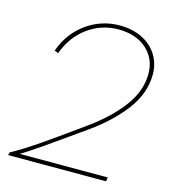

<svg xmlns="http://www.w3.org/2000/svg" viewBox="-106 -791 784 877"><g transform="rotate(15 286.0 -352.0)"><path d="M331 -226Q425 -294 480.5 -368.5Q536 -443 536 -524Q536 -595 486 -640Q436 -685 352 -685Q272 -685 207.5 -638Q143 -591 113 -509L95 -516Q125 -602 195.5 -653Q266 -704 353 -704Q414 -704 460 -681Q506 -658 531 -617.5Q556 -577 556 -526Q556 -437 495.5 -357Q435 -277 336 -207L302 -183Q225 -128 159.5 -82.5Q94 -37 42 -6L44 -19H479L476 0H13L16 -13Q77 -47 148 -96Q219 -145 331 -226Z"/></g></svg>

Font: Fixel Italic Variable 20240409 Display Thin
Style: Italic
Weight: 100
Italic angle: -10°
Designer: AlfaBravo + MacPaw
Foundry: Kyrylo Tkachov, Marchela Mozhyna, Serhii Makarenko, Maria Weinstein, Zakhar Kryvoshyya
Version: Version 1.211;Glyphs 3.2 (3225)